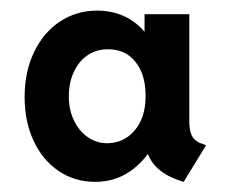

<svg xmlns="http://www.w3.org/2000/svg" viewBox="-20 -747 442 369"><path d="M27.3 -560.5Q27.3 -608.9 45.4 -646.7Q63.5 -684.6 95.2 -705.6Q127 -726.6 166 -726.6Q222.7 -726.6 257.8 -686V-719.7H343.8V-518.6Q343.3 -498 348.1 -487.5Q353 -477.1 363.3 -472.7L376 -467.8L333 -397.5Q278.8 -413.1 264.2 -451.2Q245.6 -425.8 220 -411.6Q194.3 -397.5 163.1 -397.5Q124 -397.5 93 -418.2Q62 -439 44.7 -476.1Q27.3 -513.2 27.3 -560.5ZM259.8 -560.1V-565.4Q259.3 -605 239.7 -628.9Q220.2 -652.8 186.5 -652.3Q165.5 -652.3 148.7 -641.1Q131.8 -629.9 122.1 -609.1Q112.3 -588.4 112.3 -561.5Q112.3 -536.1 122.1 -515.6Q131.8 -495.1 148.7 -483.4Q165.5 -471.7 186.5 -471.7Q218.3 -472.2 238.8 -496.3Q259.3 -520.5 259.8 -560.1Z"/></svg>

Font: Reddit Sans Chocolate SemiBold
Style: Regular
Weight: 600
Designer: Stephen Hutchings
Foundry: Reddit
Version: Version 1.011